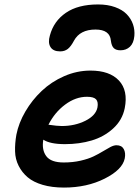

<svg xmlns="http://www.w3.org/2000/svg" viewBox="-20 -849 627 859"><path d="M418.9 -829.1Q461.9 -829.1 494.9 -817.1Q527.8 -805.2 547.1 -785.2Q566.4 -765.1 575 -740.2Q583.5 -715.3 581.1 -688Q578.1 -655.8 561.3 -639.9Q544.4 -624 519 -624Q499 -624 489 -633.8Q479 -643.6 476.1 -667Q471.7 -716.8 407.2 -716.8Q337.9 -716.8 311 -667Q297.4 -641.1 283.4 -630.1Q269.5 -619.1 249 -619.1Q217.8 -619.1 205.8 -638.7Q193.8 -658.2 203.1 -689.9Q220.2 -754.4 274.7 -791.7Q329.1 -829.1 418.9 -829.1ZM266.1 -9.8Q212.4 -9.8 170.9 -22Q129.4 -34.2 104 -55.7Q78.6 -77.1 63.5 -106.9Q48.3 -136.7 47.4 -171.9Q46.4 -207 53.2 -246.1Q63.5 -298.8 93.5 -350.1Q123.5 -401.4 166.5 -442.1Q209.5 -482.9 266.8 -508.1Q324.2 -533.2 384.8 -533.2Q470.2 -533.2 512 -488.8Q553.7 -444.3 538.1 -365.2Q527.3 -311.5 486.3 -274.2Q445.3 -236.8 390.1 -220.5Q335 -204.1 271 -204.1Q203.6 -204.1 173.8 -224.1Q166 -178.7 187 -150.4Q208 -122.1 265.1 -122.1Q305.7 -122.1 340.6 -130.1Q375.5 -138.2 398.7 -149.4Q421.9 -160.6 440.2 -171.9Q458.5 -183.1 473.9 -191.2Q489.3 -199.2 501 -199.2Q524.4 -199.2 533.7 -182.1Q543 -165 538.1 -140.1Q527.8 -89.8 448.2 -49.8Q368.7 -9.8 266.1 -9.8ZM369.1 -416Q318.4 -416 271.5 -381.1Q224.6 -346.2 196.8 -291Q236.3 -285.2 255.9 -285.2Q314.9 -285.2 361.8 -308.6Q408.7 -332 416 -368.2Q420.4 -393.1 409.9 -404.5Q399.4 -416 369.1 -416Z"/></svg>

Font: Shantell Sans Bouncy
Style: Italic
Weight: 600
Italic angle: -11.31°
Designer: Stephen Nixon, Anya Danilova, Shantell Martin
Foundry: Arrow Type
Version: Version 1.006;[9816181b4]